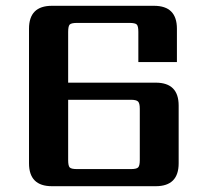

<svg xmlns="http://www.w3.org/2000/svg" viewBox="-20 -642 707 662"><path d="M462 -90V-267Q462 -286 456 -292Q450 -298 431 -298H215V-90Q215 -70 220.5 -64.5Q226 -59 246 -59H431Q450 -59 456 -64.5Q462 -70 462 -90ZM215 -357H517Q596 -357 596 -278V-79Q596 0 517 0H159Q80 0 80 -79V-543Q80 -622 159 -622H511Q590 -622 590 -543V-428H457V-532Q457 -552 451.5 -557.5Q446 -563 426 -563H246Q226 -563 220.5 -557.5Q215 -552 215 -532Z"/></svg>

Font: Sarpanch SemiBold
Style: Regular
Weight: 600
Designer: Manushi Parikh (Devanagari and Latin), Jyotish Sonowal (Devanagari)
Foundry: Indian Type Foundry
Version: Version 2.004;PS 1.0;hotconv 1.0.78;makeotf.lib2.5.61930; tt